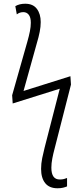

<svg xmlns="http://www.w3.org/2000/svg" viewBox="-20 -772 449 1028"><path d="M288 236Q244 236 222 208.5Q200 181 200 132Q200 104 206 74.5Q212 45 219 18L300 -297L48 -218L45 -262L127 -551Q135 -579 140 -604Q145 -629 145 -650Q145 -679 134 -693Q123 -707 105 -707Q85 -707 70 -695L62 -739Q84 -752 115 -752Q157 -752 177.5 -724.5Q198 -697 198 -654Q198 -629 192.5 -601Q187 -573 177 -540L106 -285L357 -364L360 -319L272 25Q265 51 260 77Q255 103 255 126Q255 190 301 189Q313 189 322.5 186.5Q332 184 339 181V226Q330 230 317.5 233Q305 236 288 236Z"/></svg>

Font: Noto Sans Condensed Light
Style: Regular
Weight: 300
Width: 3
Designer: Monotype Design Team
Foundry: Monotype Imaging Inc.
Version: Version 2.013; ttfautohint (v1.8.4.7-5d5b)